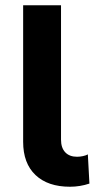

<svg xmlns="http://www.w3.org/2000/svg" viewBox="-20 -703 360 730"><path d="M68 -164V-683H212V-172Q212 -141 228 -124Q244 -107 273 -107Q284 -107 295.5 -109.5Q307 -112 314 -116L320 -5Q284 7 246 7Q162 7 115 -37.5Q68 -82 68 -164Z"/></svg>

Font: Montserrat Ace
Style: Bold
Weight: 700
Designer: Julieta Ulanovsky
Foundry: Julieta Ulanovsky
Version: Version 1